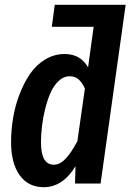

<svg xmlns="http://www.w3.org/2000/svg" viewBox="-20 -761 541 796"><path d="M501 -741.2 397 0H291L293 -71.8Q239.7 15.1 161.1 15.1Q97.2 15.1 61.5 -34.7Q25.9 -84.5 25.9 -171.9Q25.9 -221.2 34.2 -271.5Q42.5 -321.8 60.8 -369.6Q79.1 -417.5 104.5 -454.6Q129.9 -491.7 167.2 -514.4Q204.6 -537.1 248 -537.1Q313.5 -537.1 345.2 -481.9L368.2 -649.9H194.8L207 -741.2ZM300.8 -175.8 332 -394Q319.8 -419.9 305.4 -432.4Q291 -444.8 268.1 -444.8Q244.1 -444.8 223.6 -425.8Q203.1 -406.7 189.9 -377.2Q176.8 -347.7 167.5 -310.5Q158.2 -273.4 154.1 -238Q149.9 -202.6 149.9 -170.9Q149.9 -78.1 203.1 -78.1Q228.5 -78.1 252.2 -103.3Q275.9 -128.4 300.8 -175.8Z"/></svg>

Font: Fira Sans Compressed Medium
Style: Italic
Weight: 500
Width: 3
Italic angle: -8°
Designer: Carrois Corporate & Edenspiekermann AG
Foundry: Carrois Corporate GbR & Edenspiekermann AG
Version: Version 4.203;PS 004.203;hotconv 1.0.88;makeotf.lib2.5.64775